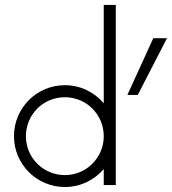

<svg xmlns="http://www.w3.org/2000/svg" viewBox="-20 -750 697 778"><path d="M400.4 -331.5C362.3 -376.5 306.2 -404.8 242.7 -404.8C128.9 -404.8 36.6 -312.5 36.6 -198.2C36.6 -84.5 128.9 7.8 242.7 7.8C306.2 7.8 362.3 -20.5 400.4 -64.9V0H449.2V-730H400.4ZM601.1 -595.2 496.1 -365.2H538.1L656.7 -595.2ZM242.7 -40.5C155.3 -40.5 85 -110.8 85 -198.2C85 -286.1 155.3 -356 242.7 -356C330.1 -356 400.4 -286.1 400.4 -198.2C400.4 -110.8 330.1 -40.5 242.7 -40.5Z"/></svg>

Font: Now Light
Style: Regular
Weight: 300
Designer: Alfredo Marco Pradil
Foundry: Alfredo Marco Pradil
Version: Version 1.200;hotconv 1.0.109;makeotfexe 2.5.65596